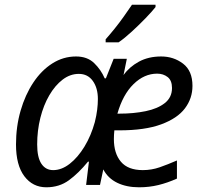

<svg xmlns="http://www.w3.org/2000/svg" viewBox="-20 -786 860 816"><path d="M177 10Q119 10 83.5 -37Q48 -84 48 -172Q48 -248 67.5 -315.5Q87 -383 121.5 -435Q156 -487 202.5 -516.5Q249 -546 303 -546Q351 -546 380 -518Q409 -490 425 -453H430L463 -536H519L505 -467Q530 -502 570.5 -524Q611 -546 665 -546Q718 -546 758 -515.5Q798 -485 798 -421Q798 -368 766 -325.5Q734 -283 665 -257.5Q596 -232 486 -232H466Q465 -223 464.5 -213Q464 -203 464 -195Q464 -134 494 -98.5Q524 -63 587 -63Q624 -63 658.5 -75Q693 -87 732 -104V-27Q692 -9 653 0.5Q614 10 571 10Q518 10 478.5 -9Q439 -28 419 -66L405 0H346L358 -99H354Q314 -50 273 -20Q232 10 177 10ZM479 -303H488Q548 -303 599 -313.5Q650 -324 680.5 -348Q711 -372 711 -412Q711 -444 692.5 -458.5Q674 -473 648 -473Q593 -473 547.5 -428.5Q502 -384 479 -303ZM206 -63Q242 -63 276.5 -90Q311 -117 339 -163Q367 -209 383 -267Q390 -295 393 -319.5Q396 -344 396 -365Q396 -412 374.5 -442Q353 -472 315 -472Q278 -472 246 -447.5Q214 -423 189.5 -381Q165 -339 151.5 -285Q138 -231 138 -172Q138 -117 156 -90Q174 -63 206 -63ZM429 -606V-619Q446 -638 467 -664Q488 -690 507 -717Q526 -744 541 -766H641V-756Q627 -738 599.5 -709.5Q572 -681 541 -652.5Q510 -624 484 -606Z"/></svg>

Font: BC Sans
Style: Italic
Weight: 400
Italic angle: -12°
Designer: Monotype Design Team
Designer: Province of B.C.
Foundry: Monotype Imaging Inc.
Version: Version 2.000;GOOG;noto-source:20170915:90ef993387c0